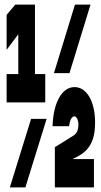

<svg xmlns="http://www.w3.org/2000/svg" viewBox="-20 -820 440 840"><path d="M308 -800 216 -500H284L376 -800ZM178 -372V-496H133V-800H47L9 -755V-602L60 -670V-496H9V-372ZM220 0H391V-124H297L317 -134C370 -161 396 -203 396 -284C396 -377 359 -439 306 -439C251 -439 213 -371 210 -268H282C286 -296 294 -311 306 -311C314 -311 323 -296 323 -276C323 -251 316 -235 300 -226L220 -176ZM116 -300 23 0H91L184 -300Z"/></svg>

Font: Yard Headline
Style: Regular
Weight: 400
Monospace: yes
Designer: Roman Shamin
Foundry: Evil Martians
Version: Version 1.000